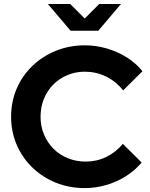

<svg xmlns="http://www.w3.org/2000/svg" viewBox="-20 -940 758 970"><path d="M408.4 10.3Q329.6 10.3 261.8 -17.2Q194 -44.7 143.3 -93.9Q92.6 -143 64.3 -208.5Q36.1 -274 36.1 -350Q36.1 -426.7 64.3 -492.2Q92.6 -557.7 143.6 -606.9Q194.7 -656 262.5 -683.5Q330.3 -711 408.4 -711Q465.6 -711 520 -695Q574.4 -679 620.8 -649.9Q667.2 -620.8 699.7 -580.3L602.2 -483.3Q564.1 -530.3 514.5 -554.1Q464.8 -577.8 408.4 -577.8Q361 -577.8 320.1 -560.4Q279.2 -543.1 248.9 -512.5Q218.6 -481.9 201.8 -440.5Q184.9 -399.1 184.9 -350Q184.9 -301.9 202.2 -260.7Q219.4 -219.5 250.1 -188.6Q280.9 -157.6 322.7 -140.7Q364.5 -123.7 413.3 -123.7Q468.3 -123.7 516.2 -146.7Q564.1 -169.7 600.5 -213.2L695.6 -119Q662.7 -79.4 616.7 -50.2Q570.7 -21 517.2 -5.4Q463.6 10.3 408.4 10.3ZM334.6 -919.9 408 -846.6 481.4 -919.9H591.3L476.6 -784.8H336.5L221.8 -919.9Z"/></svg>

Font: Red Hat Display
Style: Regular
Weight: 300
Designer: Pentagram, MCKL
Foundry: Pentagram, MCKL
Version: Version 1.023